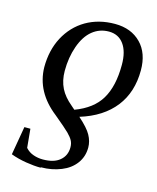

<svg xmlns="http://www.w3.org/2000/svg" viewBox="-105 -543 680 834"><g transform="rotate(15 234.5 -126.5)"><path d="M159 215 157 217Q128 217 91 211Q54 205 22 193L44 65H71L79 149Q94 166 115 173Q135 180 157 180Q207 180 233 158Q260 136 260 98Q260 81 253 68Q246 55 230 39Q215 24 162 -20Q62 -98 60 -209Q60 -285 91 -344Q123 -404 179 -437Q236 -470 309 -470Q382 -470 426 -425Q469 -381 469 -304Q469 -206 417 -139Q364 -71 263 -40Q306 -2 320 24Q335 51 335 79Q335 120 312 151Q289 182 249 198Q207 215 159 215ZM292 -431Q250 -431 218 -405Q186 -379 168 -328Q150 -277 150 -217Q150 -173 167 -139Q183 -107 218 -78L234 -64Q314 -94 348 -151Q383 -209 383 -306Q383 -365 359 -398Q335 -431 292 -431Z"/></g></svg>

Font: Libra Serif Modern
Style: Italic
Weight: 400
Italic angle: -12°
Designer: Stefan Peev, Context Ltd
Foundry: Stefan Peev, Context Ltd
Version: Version 1.000